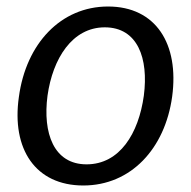

<svg xmlns="http://www.w3.org/2000/svg" viewBox="-20 -560 588 590"><path d="M236 10C382 10 487 -103 509 -263C531 -425 459 -540 312 -540C167 -540 60 -426 38 -262C15 -102 89 10 236 10ZM246 -55C145 -55 111 -151 126 -266C142 -380 202 -476 302 -476C403 -476 437 -381 422 -266C406 -150 348 -55 246 -55Z"/></svg>

Font: Cheyenne Sans
Style: Italic
Weight: 400
Italic angle: -8.13011°
Designer: The Public Sans project authors (U.S. Web Design System), Libre Franklin designed by Pablo Impallari and Rodrigo Fuenzal
Foundry: The Cheyenne Sans Project Authors
Version: Version 2.007